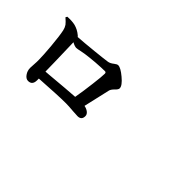

<svg xmlns="http://www.w3.org/2000/svg" viewBox="-22 -1109 1544 1544"><g transform="rotate(45 750.0 -337.5)"><path d="M278.3 -36.1Q253.9 -36.1 234.9 -63Q215.8 -89.8 215.8 -123Q215.8 -133.8 217.8 -160.2Q220.7 -200.2 219.7 -220.7Q219.7 -266.6 210.9 -367.2Q201.2 -474.6 190.4 -524.4Q184.6 -549.8 171.9 -568.4Q159.2 -585 128.9 -611.3L136.7 -625Q187.5 -627.9 221.7 -620.1Q264.6 -609.4 300.8 -579.1Q308.6 -573.2 310.5 -568.4Q382.8 -573.2 487.3 -584Q591.8 -594.7 622.1 -599.6Q644.5 -602.5 669.9 -623Q689.5 -638.7 702.1 -638.7Q730.5 -638.7 785.2 -592.8Q841.8 -545.9 841.8 -515.6Q841.8 -501 819.3 -480.5Q796.9 -458 793 -441.4Q783.2 -396.5 752 -262.7Q745.1 -231.4 741.2 -215.8Q767.6 -210.9 785.2 -197.3Q804.7 -182.6 804.7 -162.1Q804.7 -117.2 759.8 -117.2Q746.1 -117.2 707 -120.1Q651.4 -125 621.1 -125Q537.1 -125 326.2 -111.3V-91.8Q326.2 -36.1 278.3 -36.1ZM324.2 -188.5Q335.9 -189.5 362.3 -191.4Q556.6 -209 636.7 -213.9Q651.4 -297.9 662.1 -387.7Q673.8 -480.5 673.8 -513.7Q673.8 -529.3 660.2 -529.3Q623 -529.3 554.7 -524.4Q487.3 -518.6 447.3 -512.7Q434.6 -510.7 410.2 -505.9Q376 -498 364.3 -498Q346.7 -498 316.4 -514.6Q318.4 -464.8 322.3 -294.9Q323.2 -214.8 324.2 -188.5Z"/></g></svg>

Font: Bpmf GenYo Min B
Style: B
Weight: 700
Foundry: But Ko
Version: Version 1.320